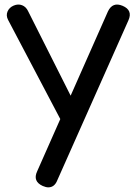

<svg xmlns="http://www.w3.org/2000/svg" viewBox="-20 -567 579 827"><path d="M188 240Q178 240 164 234Q120 214 140 171L445 -518Q465 -560 508 -542Q553 -523 533 -479L227 209Q215 240 188 240ZM306 -22Q287 -14 270.5 -20.5Q254 -27 244 -46L15 -481Q5 -500 12.5 -517.5Q20 -535 39 -543Q58 -551 75 -544.5Q92 -538 101 -519L320 -84Q330 -65 327.5 -47.5Q325 -30 306 -22Z"/></svg>

Font: Comfortaa
Style: Bold
Weight: 700
Designer: Johan Aakerlund
Foundry: Johan Aakerlund
Version: Version 3.104; ttfautohint (v1.8.1.43-b0c9)